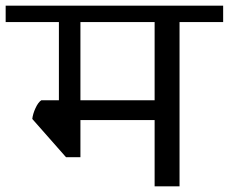

<svg xmlns="http://www.w3.org/2000/svg" viewBox="-42 -658 808 678"><path d="M746 -580H592V0H504V-234H242V-103H191L72 -238Q74 -256 83.5 -276.5Q93 -297 104 -304H166V-580H-22V-638H746ZM504 -304V-580H242V-304Z"/></svg>

Font: Amiko
Style: Regular
Weight: 400
Designer: Pablo Impallari, Rodrigo Fuenzalida, Andres Torresi
Foundry: Impallari Type
Version: Version 1.001; ttfautohint (v1.3)